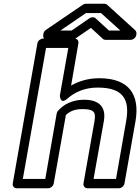

<svg xmlns="http://www.w3.org/2000/svg" viewBox="-20 -981 749 1026"><path d="M429 -448C369 -448 322 -425 290 -389C286 -385 284 -379 283 -375L222 -25H102L226 -725H345L300 -471C300 -471 300 -419 340 -454C379 -488 431 -513 502 -513C639 -513 675 -449 654 -333L600 -25H480L535 -334C548 -408 511 -448 429 -448ZM420 -398C483 -398 493 -382 485 -334L426 0C424 11 432 25 447 25H616C627 25 642 15 645 0L704 -333C728 -471 673 -563 511 -563C452 -563 403 -548 360 -524L399 -750C401 -761 394 -775 379 -775H210C199 -775 183 -765 180 -750L48 0C46 11 54 25 69 25H238C249 25 264 15 267 0L332 -366C350 -384 376 -398 420 -398ZM623 -818H562L490 -884C482 -891 468 -890 459 -884L363 -818H303L439 -911H520ZM709 -799C710 -805 708 -814 703 -819L552 -956C549 -959 544 -961 538 -961H439C434 -961 428 -959 423 -956L225 -821C219 -817 213 -809 212 -801L211 -793C209 -782 216 -768 231 -768H363C368 -768 375 -770 380 -773L466 -832L530 -773C533 -770 538 -768 544 -768H679C690 -768 705 -778 708 -793Z"/></svg>

Font: Asimov
Style: XWidOuIt
Weight: 500
Designer: Google
Version: Version 2.000980; 2014